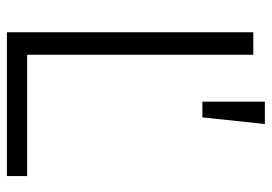

<svg xmlns="http://www.w3.org/2000/svg" viewBox="-138 -664 802 567"><g transform="rotate(90 263.5 -381.0)"><path d="M75.7 0H500.5V-59.6H142.1V-727.5H75.7ZM280.8 -577.1H327.1L346.7 -761.7H280.8Z"/></g></svg>

Font: Raveo Display Display Light
Style: Regular
Weight: 300
Designer: Jakub Foglar, Rasmus Andersson (Inter)
Foundry: Jakubfoglar.com
Version: Version 1.100;Glyphs 3.2.3 (3260)